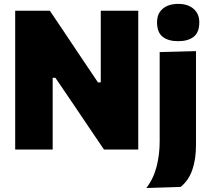

<svg xmlns="http://www.w3.org/2000/svg" viewBox="-20 -768 1078 986"><path d="M58 0V-713H236Q278.5 -649.5 315 -595.5Q351.5 -541 388.5 -485.5L483 -345H497.5V-713H690V0H514Q479 -51.5 441.8 -106.5Q404.5 -161.5 361 -226.5L264.5 -368.5H250.5V0ZM731.5 197.5Q768.5 149 784.2 87.5Q800 26 800 -41.5V-500.5L986.5 -505.5V-22.5Q986.5 50 967.5 104.5Q948.5 159 907.5 192ZM894.5 -556.5Q844.5 -556.5 815.5 -579Q786.5 -601.5 786.5 -653.5Q786.5 -698.5 815.8 -723.2Q845 -748 895.5 -748Q945.5 -748 974.5 -722.2Q1003.5 -696.5 1003.5 -653.5Q1003.5 -601.5 974.5 -579Q945.5 -556.5 894.5 -556.5Z"/></svg>

Font: Heraclito ExtraBold
Style: Regular
Weight: 800
Designer: Kostas Bartsokas (font) & Cristiano Sobral (main changes)
Foundry: Kostas Bartsokas (font) & Cristiano Sobral (main changes)
Version: Version 1.00;July 8, 2020;FontCreator 13.0.0.2655 64-bit